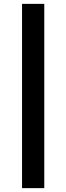

<svg xmlns="http://www.w3.org/2000/svg" viewBox="-20 -760 343 993"><path d="M94 -740H209V213H94Z"/></svg>

Font: Inria Sans
Style: Bold
Weight: 700
Designer: Black Foundry Team
Foundry: Black Foundry
Version: Version 1.2; ttfautohint (v1.8.3)